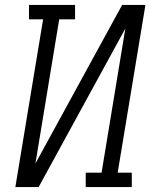

<svg xmlns="http://www.w3.org/2000/svg" viewBox="-20 -755 640 775"><path d="M42 0 154 -677H97V-735H283V-677H219L123 -95L473 -735H567L455 -58H512V0H326V-58H390L486 -640L136 0Z"/></svg>

Font: Iosevka Curly Slab LtEx
Style: Italic
Weight: 300
Width: 7
Italic angle: -9°
Monospace: yes
Designer: Belleve Invis
Foundry: Belleve Invis
Version: Version 11.1.0; ttfautohint (v1.8.3)